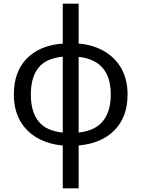

<svg xmlns="http://www.w3.org/2000/svg" viewBox="-20 -780 765 1040"><path d="M320 240V8Q241 1 181 -33.5Q121 -68 88 -127.5Q55 -187 55 -268Q55 -390 124 -462Q193 -534 320 -544V-760H406V-544Q486 -537 545.5 -502Q605 -467 638 -408Q671 -349 671 -268Q671 -147 600.5 -75Q530 -3 406 8V240ZM320 -62V-473Q228 -464 187.5 -412Q147 -360 147 -268Q147 -176 188 -123.5Q229 -71 320 -62ZM406 -62Q496 -72 538 -124.5Q580 -177 580 -268Q580 -453 406 -472Z"/></svg>

Font: Noto Sans
Style: Regular
Weight: 400
Designer: Monotype Design Team
Foundry: Monotype Imaging Inc.
Version: Version 2.007